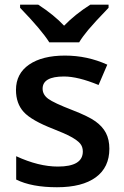

<svg xmlns="http://www.w3.org/2000/svg" viewBox="-20 -786 527 816"><path d="M444.8 -153.8Q444.8 -74.7 387.2 -32.5Q329.6 9.8 222.2 9.8Q114.3 9.8 48.8 -22.9V-122.1Q144 -78.1 226.1 -78.1Q332 -78.1 332 -142.1Q332 -162.6 320.3 -176.3Q308.6 -189.9 281.7 -204.6Q254.9 -219.2 207 -237.8Q113.8 -273.9 80.8 -310.1Q47.9 -346.2 47.9 -403.8Q47.9 -473.1 103.8 -511.5Q159.7 -549.8 255.9 -549.8Q351.1 -549.8 436 -511.2L398.9 -424.8Q311.5 -460.9 252 -460.9Q161.1 -460.9 161.1 -409.2Q161.1 -383.8 184.8 -366.2Q208.5 -348.6 288.1 -317.9Q355 -292 385.3 -270.5Q415.5 -249 430.2 -220.9Q444.8 -192.9 444.8 -153.8ZM441.4 -766.1V-752.9Q379.9 -689 354.7 -658.7Q329.6 -628.4 316.4 -606H189.5Q157.7 -657.2 65.4 -752.9V-766.1H142.6Q210 -722.2 252.4 -676.8Q299.8 -725.6 363.8 -766.1Z"/></svg>

Font: f4_58770          
Style: Regular
Weight: 600
Foundry: Ascender Corporation
Version: Version 1.10